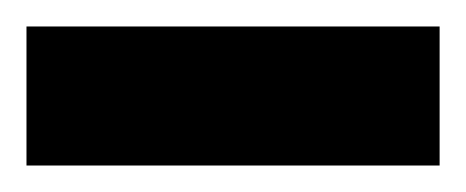

<svg xmlns="http://www.w3.org/2000/svg" viewBox="-60 -125 352 145"><path d="M-40 0V-105H272V0Z"/></svg>

Font: Noto Sans Adlam SemiBold
Style: Regular
Weight: 600
Version: Version 3.001